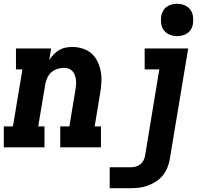

<svg xmlns="http://www.w3.org/2000/svg" viewBox="-21 -775 1091 1010"><path d="M-1 0V-110H47L97 -410H63V-520H248L238 -459Q248 -475 261 -488.5Q274 -502 290 -511.5Q306 -521 324 -524.5Q342 -528 359 -528Q387 -528 414 -519.5Q441 -511 461 -493Q481 -475 492.5 -450.5Q504 -426 509 -399Q514 -372 512.5 -343Q511 -314 506 -286L477 -110H510V0H296V-110H344L376 -304Q378 -317 379 -330Q380 -343 378.5 -355.5Q377 -368 372.5 -380Q368 -392 360 -401Q352 -410 340 -414Q328 -418 315 -418Q297 -418 279.5 -412Q262 -406 248.5 -394Q235 -382 227.5 -365Q220 -348 217 -331L180 -110H213V0ZM556 215V105H664Q677 105 690 102Q703 99 714.5 91Q726 83 733 70.5Q740 58 742 45L817 -410H740V-520H969L872 63Q868 86 859 108Q850 130 834.5 149Q819 168 798 181Q777 194 754.5 202Q732 210 709.5 212.5Q687 215 664 215ZM911 -585Q890 -585 871.5 -592.5Q853 -600 841.5 -615Q830 -630 827 -650Q824 -670 827 -691Q830 -705 837 -718Q844 -731 856 -739.5Q868 -748 882.5 -751.5Q897 -755 911 -755Q931 -755 949.5 -747.5Q968 -740 979.5 -725Q991 -710 994 -690Q997 -670 994 -649Q992 -635 984.5 -622Q977 -609 965 -600.5Q953 -592 938.5 -588.5Q924 -585 911 -585Z"/></svg>

Font: Iosevka Etoile XBdObl
Style: Regular
Weight: 800
Italic angle: -9°
Designer: Belleve Invis
Foundry: Belleve Invis
Version: Version 15.5.2; ttfautohint (v1.8.4)